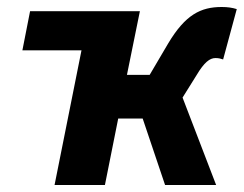

<svg xmlns="http://www.w3.org/2000/svg" viewBox="-20 -529 697 549"><path d="M136 0H280L318 -190H388L452 0H598L502 -250L542 -314C564 -351 580 -363 596 -363C606 -363 612 -361 618 -359L657 -503C644 -507 631 -509 614 -509C554 -509 510 -487 461 -405L408 -315H343L380 -497H66L44 -385H213Z"/></svg>

Font: Source Sans Pro
Style: Bold Italic
Weight: 700
Italic angle: -11°
Designer: Paul D. Hunt
Foundry: Adobe Systems Incorporated
Version: Version 3.006;hotconv 1.0.111;makeotfexe 2.5.65597